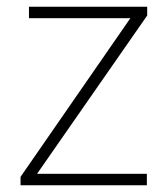

<svg xmlns="http://www.w3.org/2000/svg" viewBox="-20 -550 499 570"><path d="M416 0V-34H90L417 -504V-530H66V-496H367L41 -25V0Z"/></svg>

Font: Noto Sans Telugu ExtraLight
Style: Regular
Weight: 200
Designer: Jelle Bosma - Monotype Design Team
Foundry: Monotype Imaging Inc.
Version: Version 2.005